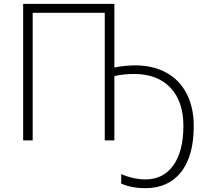

<svg xmlns="http://www.w3.org/2000/svg" viewBox="-20 -734 1088 1004"><path d="M101.1 0V-713.9H578.1V-380.9Q633.3 -392.1 687 -392.1Q781.7 -392.1 851.1 -353.3Q920.4 -314.5 956.8 -242.7Q993.2 -170.9 993.2 -75.2Q993.2 81.5 926.8 165.8Q860.4 250 740.2 250Q669.4 250 613.8 226.1V176.8Q679.2 204.1 740.2 204.1Q834 204.1 886.5 130.6Q939 57.1 939 -76.2Q939 -203.6 871.1 -275.4Q803.2 -347.2 681.2 -347.2Q624.5 -347.2 578.1 -335.9V0H527.8V-667H150.9V0Z"/></svg>

Font: Open Sans Light
Style: Regular
Weight: 300
Foundry: Ascender Corporation
Version: Version 1.10